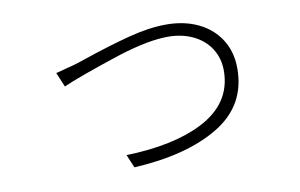

<svg xmlns="http://www.w3.org/2000/svg" viewBox="-59 -598 1119 716"><g transform="rotate(-10 500.0 -240.0)"><path d="M213 -396Q228 -399 257 -408L287 -418Q384 -451 462.5 -471.5Q541 -492 606 -492Q674 -492 727 -466.5Q780 -441 809.5 -394Q839 -347 839 -285Q839 -145 718.5 -72Q598 1 397 12L376 -38Q552 -43 661 -97Q788 -160 788 -286Q788 -332 765 -368.5Q742 -405 700 -425.5Q658 -446 604 -446Q531 -446 419 -411Q345 -387 282.5 -364.5Q220 -342 194 -330L171 -385Q189 -389 213 -396Z"/></g></svg>

Font: Merged Yaku Han JP Light
Style: Regular
Weight: 300
Designer: Ryoko NISHIZUKA 西塚涼子 (kana, bopomofo & ideographs); Paul D. Hunt (Latin, Greek & Cyrillic); Sandoll Communications 산돌커뮤니
Foundry: Adobe
Version: Version 2.004